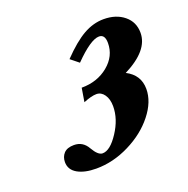

<svg xmlns="http://www.w3.org/2000/svg" viewBox="-82 -722 541 553"><g transform="rotate(-20 188.5 -445.5)"><path d="M124 -246.6Q88.4 -246.6 66.7 -259Q44.9 -271.5 44.9 -294.9Q44.9 -311 54.9 -321.8Q64.9 -332.5 85.9 -332.5Q113.3 -332.5 127.4 -307.1Q142.1 -281.7 155.8 -281.7Q179.2 -281.7 204.8 -320.8Q230.5 -359.9 230.5 -398.9Q230.5 -420.9 220.9 -434.6Q211.4 -448.2 196.8 -448.2Q181.6 -448.2 156.7 -438L163.6 -480Q211.9 -480 245.4 -507.6Q278.8 -535.2 278.8 -575.2Q278.8 -601.6 260.7 -601.6Q234.9 -601.6 183.6 -549.3L158.7 -569.3Q197.3 -609.4 227.8 -626.7Q258.3 -644 290 -644Q328.1 -644 352.5 -624Q377 -604 377 -570.8Q377 -516.6 297.4 -476.6Q337.4 -456.1 337.4 -413.1Q337.4 -374 306.6 -335.2Q275.9 -296.4 225.8 -271.5Q175.8 -246.6 124 -246.6Z"/></g></svg>

Font: Elstob Grade
Style: Italic
Weight: 400
Italic angle: -20°
Designer: Peter S. Baker
Version: Version 1.015